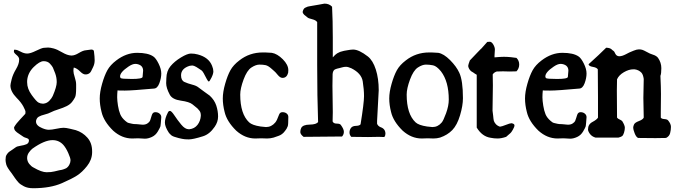

<svg xmlns="http://www.w3.org/2000/svg" viewBox="-20 -749 3645 1033"><path d="M441.4 -478.5 470.7 -482.4Q484.4 -482.4 485.4 -472.7Q489.3 -443.4 489.3 -424.3Q489.3 -405.3 481 -388.2Q472.7 -371.1 469.7 -365.2Q461.9 -350.6 444.3 -348.6H438.5Q426.8 -348.6 410.2 -365.2Q393.6 -381.8 377 -385.7Q375 -378.9 375 -367.2Q375 -355.5 382.3 -333Q389.6 -310.5 389.6 -294.9V-274.4Q389.6 -237.3 383.8 -225.6Q377.9 -213.9 367.7 -200.7Q357.4 -187.5 338.9 -178.2Q320.3 -168.9 293.9 -160.6Q267.6 -152.3 253.9 -145Q240.2 -137.7 220.2 -132.8Q200.2 -127.9 188.5 -121.1Q176.8 -114.3 173.8 -98.6V-94.7Q173.8 -73.2 207 -59.6Q227.5 -50.8 242.7 -50.8Q257.8 -50.8 283.2 -56.2Q308.6 -61.5 321.8 -61.5Q335 -61.5 355.5 -56.6Q376 -51.8 387.7 -48.8Q424.8 -37.1 450.2 -8.3Q475.6 20.5 475.6 64.5V72.3Q474.6 111.3 448.2 144.5Q421.9 177.7 394.5 195.3Q367.2 212.9 313.5 236.3Q251 263.7 158.2 263.7Q128.9 263.7 108.9 253.4Q88.9 243.2 79.6 232.9Q70.3 222.7 60.5 209L43 183.6Q17.6 151.4 13.7 136.2Q9.8 121.1 9.8 111.3Q9.8 101.6 11.2 94.2Q12.7 86.9 18.6 79.1Q24.4 71.3 29.8 67.4Q35.2 63.5 45.9 56.6Q56.6 49.8 64 43.9Q71.3 38.1 90.8 35.2Q110.4 32.2 122.6 26.9Q134.8 21.5 135.7 7.8V6.8Q135.7 0 130.4 -2.9Q125 -5.9 116.7 -8.3Q108.4 -10.7 103 -15.1Q97.7 -19.5 83.5 -28.3Q69.3 -37.1 62.5 -44.9Q55.7 -52.7 55.7 -64.5Q67.4 -85 86.9 -105Q106.4 -125 116.2 -136.7Q117.2 -139.6 117.2 -147Q117.2 -154.3 105.5 -176.3Q93.8 -198.2 69.3 -222.7Q36.1 -256.8 36.1 -289.1Q36.1 -295.9 42.5 -321.8Q48.8 -347.7 65.9 -376.5Q83 -405.3 83 -426.8V-431.6Q82 -442.4 68.4 -453.6Q54.7 -464.8 54.7 -471.7Q54.7 -478.5 55.7 -481.4H61.5Q72.3 -481.4 90.8 -471.2Q109.4 -460.9 126.5 -460.9Q143.6 -460.9 173.3 -475.6Q203.1 -490.2 215.3 -491.7Q227.5 -493.2 238.8 -493.2Q250 -493.2 268.6 -488.3Q287.1 -483.4 314.5 -467.3Q341.8 -451.2 363.3 -450.2H365.2Q381.8 -450.2 404.3 -463.9Q426.8 -477.5 441.4 -478.5ZM126 -314.5V-305.7Q126 -271.5 150.9 -237.3Q175.8 -203.1 187 -197.3Q198.2 -191.4 209 -191.4H214.8Q232.4 -193.4 245.1 -206.5Q257.8 -219.7 263.7 -232.4Q285.2 -282.2 285.2 -307.1Q285.2 -332 276.9 -354.5Q268.6 -377 264.6 -385.3Q260.7 -393.6 248.5 -406.7Q236.3 -419.9 214.8 -419.9Q193.4 -419.9 161.1 -388.2Q128.9 -356.4 126 -314.5ZM321.3 31.2Q297.9 4.9 262.7 4.9Q218.8 4.9 154.3 50.8Q145.5 57.6 135.7 71.3Q126 85 126 100.6V103.5Q127 120.1 137.7 133.3Q148.4 146.5 160.2 152.3Q204.1 177.7 230.5 177.7Q256.8 177.7 272.9 173.3Q289.1 168.9 299.3 167Q309.6 165 313 164.6Q316.4 164.1 324.2 161.1Q332 158.2 335.9 156.2Q346.7 149.4 353 137.2Q359.4 125 359.4 113.3Q359.4 101.6 347.2 74.2Q335 46.9 321.3 31.2Z M747.1 -335 750 -369.1Q750 -386.7 737.3 -396.5Q723.6 -405.3 708 -405.3Q692.4 -405.3 670.9 -390.6Q626 -360.4 626 -337.9Q626 -334 628.9 -329.1Q633.8 -324.2 689.5 -324.2Q745.1 -324.2 747.1 -335ZM759.8 -2.9 723.6 -4.9Q710.9 -3.9 691.4 -3.9Q635.7 -3.9 588.9 -45.9Q538.1 -95.7 526.4 -146.5Q516.6 -184.6 516.6 -219.2Q516.6 -253.9 529.3 -298.3Q542 -342.8 557.6 -371.1Q573.2 -399.4 605.5 -423.8Q659.2 -464.8 717.8 -464.8Q776.4 -464.8 804.7 -445.3Q818.4 -436.5 833 -407.2Q847.7 -377.9 847.7 -353.5Q847.7 -329.1 837.4 -301.3Q827.1 -273.4 808.6 -272.5Q690.4 -261.7 651.9 -261.7Q613.3 -261.7 612.3 -262.7Q610.4 -243.2 610.4 -225.6Q610.4 -208 614.7 -180.7Q619.1 -153.3 627 -134.3Q634.8 -115.2 654.3 -98.6Q664.1 -88.9 674.3 -86.9Q684.6 -85 691.4 -83Q698.2 -81.1 714.8 -81.1L747.1 -78.1Q763.7 -78.1 773.4 -85Q783.2 -91.8 786.1 -97.7Q789.1 -103.5 792 -114.3Q794.9 -125 796.9 -129.9Q801.8 -145.5 815.4 -145.5Q829.1 -145.5 838.4 -137.7Q847.7 -129.9 847.7 -119.1V-118.2Q844.7 -76.2 843.3 -69.8Q841.8 -63.5 829.6 -42.5Q817.4 -21.5 797.4 -12.2Q777.3 -2.9 759.8 -2.9Z M882.8 -142.6Q886.7 -152.3 894.5 -152.3Q902.3 -152.3 918.5 -127.9Q934.6 -103.5 955.1 -78.6Q975.6 -53.7 995.1 -53.7H999Q1026.4 -56.6 1042.5 -77.1Q1058.6 -97.7 1060.5 -126V-127.9Q1060.5 -144.5 1052.7 -153.8Q1044.9 -163.1 1042 -166Q1039.1 -168.9 1028.3 -177.2Q1017.6 -185.5 1015.6 -187.5Q999 -201.2 953.1 -207.5Q907.2 -213.9 893.6 -239.3Q874 -275.4 874 -301.8Q874 -305.7 874.5 -314Q875 -322.3 875 -328.1Q876 -367.2 897.5 -393.1Q918.9 -418.9 953.6 -439.9Q988.3 -460.9 1007.3 -460.9Q1026.4 -460.9 1043.9 -456.1Q1103.5 -440.4 1121.1 -394.5Q1127.9 -377.9 1127.9 -364.7Q1127.9 -351.6 1117.7 -331.1Q1107.4 -310.5 1103.5 -310.5Q1099.6 -310.5 1092.8 -323.2Q1072.3 -365.2 1064.5 -370.1Q1056.6 -375 1048.3 -380.9Q1040 -386.7 1036.1 -388.7Q1022.5 -396.5 1015.6 -396.5Q1008.8 -396.5 999 -394.5Q954.1 -379.9 954.1 -343.8Q954.1 -316.4 972.2 -308.1Q990.2 -299.8 1013.2 -293.9Q1036.1 -288.1 1046.9 -279.3Q1057.6 -270.5 1078.6 -255.9Q1099.6 -241.2 1108.4 -234.4Q1133.8 -210.9 1143.6 -181.2Q1153.3 -151.4 1153.3 -122.1Q1153.3 -92.8 1134.8 -66.4Q1107.4 -26.4 1071.3 -15.6Q1018.6 1 995.6 1Q972.7 1 960 -2L942.4 -5.9Q935.5 -7.8 934.1 -8.3Q932.6 -8.8 927.2 -10.3Q921.9 -11.7 916 -13.7Q910.2 -15.6 908.2 -17.1Q906.2 -18.6 902.8 -20.5Q899.4 -22.5 897.5 -25.4Q891.6 -30.3 887.7 -36.1Q867.2 -67.4 867.2 -89.8Q867.2 -112.3 882.8 -142.6Z M1417 -3.9 1385.7 -4.9Q1373 -3.9 1353.5 -3.9Q1297.9 -3.9 1251 -45.9Q1200.2 -95.7 1188.5 -146.5Q1178.7 -184.6 1178.7 -219.2Q1178.7 -253.9 1191.4 -298.3Q1204.1 -342.8 1219.7 -371.1Q1235.4 -399.4 1267.6 -423.8Q1322.3 -466.8 1393.6 -466.8H1407.2Q1432.6 -465.8 1442.4 -464.8Q1471.7 -460 1501.5 -430.2Q1531.2 -400.4 1531.2 -371.1Q1531.2 -362.3 1530.3 -357.4Q1523.4 -331.1 1502 -330.1H1499Q1487.3 -330.1 1474.1 -346.2Q1460.9 -362.3 1455.6 -366.2Q1450.2 -370.1 1442.4 -377.9Q1422.9 -395.5 1409.2 -398.4Q1395.5 -401.4 1376 -401.4Q1356.4 -401.4 1332.5 -385.7Q1308.6 -370.1 1290.5 -321.3Q1272.5 -272.5 1272.5 -240.2Q1272.5 -135.7 1320.3 -90.8Q1336.9 -75.2 1381.8 -68.4L1411.1 -65.4Q1440.4 -65.4 1460.9 -89.8Q1469.7 -99.6 1480.5 -129.9Q1485.4 -145.5 1499.5 -145.5Q1513.7 -145.5 1522.5 -138.2Q1531.2 -130.9 1531.2 -120.1V-118.2Q1531.2 -79.1 1528.3 -70.3Q1522.5 -54.7 1513.7 -44.9Q1499 -24.4 1477.5 -17.6L1452.1 -8.8Q1434.6 -3.9 1417 -3.9Z M1768.6 -287.1 1770.5 -145.5Q1770.5 -112.3 1769.5 -95.7Q1774.4 -84 1791.5 -84Q1808.6 -84 1813.5 -77.1Q1830.1 -54.7 1830.1 -40Q1830.1 -25.4 1820.3 -14.6Q1696.3 -12.7 1613.3 -12.7Q1595.7 -26.4 1595.7 -38.6Q1595.7 -50.8 1600.6 -60.5Q1609.4 -78.1 1646 -78.6Q1682.6 -79.1 1691.4 -92.8Q1686.5 -228.5 1686.5 -399.4V-629.9Q1679.7 -640.6 1659.7 -645.5Q1639.6 -650.4 1634.8 -654.8Q1629.9 -659.2 1624 -663.6Q1618.2 -668 1616.2 -669.9Q1608.4 -677.7 1608.4 -685.5Q1612.3 -703.1 1622.1 -707.5Q1631.8 -711.9 1635.7 -713.4Q1639.6 -714.8 1650.9 -716.3Q1662.1 -717.8 1693.4 -723.6Q1724.6 -729.5 1725.6 -729.5Q1751 -729.5 1766.6 -712.9Q1770.5 -639.6 1770.5 -546.9V-440.4Q1784.2 -456.1 1793.9 -461.9L1805.7 -467.8Q1808.6 -469.7 1818.4 -472.2Q1828.1 -474.6 1831.1 -475.6Q1834 -476.6 1847.7 -478.5Q1861.3 -480.5 1865.7 -481.4Q1870.1 -482.4 1879.9 -482.4Q1911.1 -482.4 1959 -445.3Q1986.3 -423.8 2002 -375Q2017.6 -326.2 2017.6 -263.7L2008.8 -98.6V-83Q2013.7 -70.3 2028.3 -64.5Q2053.7 -55.7 2053.7 -29.3Q2053.7 -19.5 2047.9 -11.7Q2033.2 -12.7 2017.6 -12.7L1960 -11.7Q1912.1 -11.7 1870.1 -12.7Q1860.4 -22.5 1860.4 -36.1Q1860.4 -49.8 1868.2 -60.5Q1876 -71.3 1895 -71.8Q1914.1 -72.3 1919.9 -80.1Q1938.5 -195.3 1938.5 -231.4Q1938.5 -267.6 1931.6 -311Q1924.8 -354.5 1870.1 -381.8Q1852.5 -389.6 1841.8 -389.6Q1831.1 -389.6 1821.3 -386.7Q1811.5 -383.8 1804.7 -382.3Q1797.9 -380.9 1794.4 -379.9Q1791 -378.9 1785.6 -377Q1780.3 -375 1778.3 -373Q1770.5 -365.2 1769.5 -349.6Q1768.6 -334 1768.6 -287.1Z M2312.5 -3.9 2281.2 -4.9Q2268.6 -3.9 2249 -3.9Q2193.4 -3.9 2146.5 -45.9Q2095.7 -95.7 2084 -146.5Q2074.2 -184.6 2074.2 -219.2Q2074.2 -253.9 2086.9 -298.3Q2099.6 -342.8 2115.2 -371.1Q2130.9 -399.4 2163.1 -423.8Q2217.8 -466.8 2289.1 -466.8H2302.7Q2328.1 -465.8 2337.9 -464.8Q2367.2 -460 2401.4 -425.8Q2435.5 -391.6 2451.2 -357.4Q2470.7 -315.4 2470.7 -220.7Q2470.7 -180.7 2455.1 -128.4Q2439.5 -76.2 2413.6 -49.3Q2387.7 -22.5 2347.7 -8.8Q2330.1 -3.9 2312.5 -3.9ZM2277.3 -68.4 2306.6 -65.4Q2335.9 -65.4 2356.4 -89.8Q2365.2 -99.6 2379.9 -139.6Q2394.5 -179.7 2394.5 -212.9Q2394.5 -310.5 2352.5 -365.2Q2329.1 -393.6 2310.1 -397.5Q2291 -401.4 2271.5 -401.4Q2252 -401.4 2228 -385.7Q2204.1 -370.1 2186 -321.3Q2168 -272.5 2168 -240.2Q2168 -135.7 2215.8 -90.8Q2232.4 -75.2 2277.3 -68.4Z M2642.6 -482.4 2640.6 -449.2V-440.4Q2673.8 -443.4 2690.9 -443.4Q2708 -443.4 2728.5 -441.4L2758.8 -437.5Q2773.4 -422.9 2773.4 -401.9Q2773.4 -380.9 2758.8 -365.2Q2742.2 -364.3 2721.7 -364.3L2686.5 -365.2Q2668 -365.2 2652.3 -364.3Q2637.7 -359.4 2630.9 -348.6Q2631.8 -314.5 2631.8 -289.6Q2631.8 -264.6 2629.9 -153.3Q2631.8 -144.5 2633.3 -126.5Q2634.8 -108.4 2636.7 -100.1Q2638.7 -91.8 2647 -82Q2655.3 -72.3 2669.9 -67.4Q2679.7 -68.4 2701.7 -77.1Q2723.6 -85.9 2731.4 -85.9H2734.4L2736.3 -85Q2748 -82 2748 -74.2Q2748 -66.4 2739.3 -51.3Q2730.5 -36.1 2726.6 -33.2L2703.1 -12.7Q2676.8 -3.9 2657.2 -3.9Q2637.7 -3.9 2619.1 -7.8Q2574.2 -14.6 2544.9 -62.5V-346.7Q2542 -348.6 2535.2 -352.5Q2528.3 -356.4 2525.4 -359.4L2515.6 -365.2Q2507.8 -371.1 2503.4 -379.9Q2499 -388.7 2499 -394.5Q2499 -400.4 2507.8 -423.8L2548.8 -466.8Q2563.5 -482.4 2565.4 -483.9Q2567.4 -485.4 2570.3 -488.3Q2578.1 -496.1 2601.6 -523.4Q2605.5 -524.4 2615.2 -524.4Q2625 -524.4 2633.8 -509.8Q2642.6 -495.1 2642.6 -482.4Z M3035.2 -335 3038.1 -369.1Q3038.1 -386.7 3025.4 -396.5Q3011.7 -405.3 2996.1 -405.3Q2980.5 -405.3 2959 -390.6Q2914.1 -360.4 2914.1 -337.9Q2914.1 -334 2917 -329.1Q2921.9 -324.2 2977.5 -324.2Q3033.2 -324.2 3035.2 -335ZM3047.9 -2.9 3011.7 -4.9Q2999 -3.9 2979.5 -3.9Q2923.8 -3.9 2877 -45.9Q2826.2 -95.7 2814.5 -146.5Q2804.7 -184.6 2804.7 -219.2Q2804.7 -253.9 2817.4 -298.3Q2830.1 -342.8 2845.7 -371.1Q2861.3 -399.4 2893.6 -423.8Q2947.3 -464.8 3005.9 -464.8Q3064.5 -464.8 3092.8 -445.3Q3106.4 -436.5 3121.1 -407.2Q3135.7 -377.9 3135.7 -353.5Q3135.7 -329.1 3125.5 -301.3Q3115.2 -273.4 3096.7 -272.5Q2978.5 -261.7 2939.9 -261.7Q2901.4 -261.7 2900.4 -262.7Q2898.4 -243.2 2898.4 -225.6Q2898.4 -208 2902.8 -180.7Q2907.2 -153.3 2915 -134.3Q2922.9 -115.2 2942.4 -98.6Q2952.1 -88.9 2962.4 -86.9Q2972.7 -85 2979.5 -83Q2986.3 -81.1 3002.9 -81.1L3035.2 -78.1Q3051.8 -78.1 3061.5 -85Q3071.3 -91.8 3074.2 -97.7Q3077.1 -103.5 3080.1 -114.3Q3083 -125 3085 -129.9Q3089.8 -145.5 3103.5 -145.5Q3117.2 -145.5 3126.5 -137.7Q3135.7 -129.9 3135.7 -119.1V-118.2Q3132.8 -76.2 3131.3 -69.8Q3129.9 -63.5 3117.7 -42.5Q3105.5 -21.5 3085.4 -12.2Q3065.4 -2.9 3047.9 -2.9Z M3298.8 -262.7 3299.8 -116.2Q3303.7 -110.4 3314 -106Q3324.2 -101.6 3328.1 -96.7Q3341.8 -74.2 3341.8 -62Q3341.8 -49.8 3337.4 -35.2Q3333 -20.5 3326.2 -16.1Q3319.3 -11.7 3307.6 -8.8H3183.6Q3164.1 -14.6 3153.8 -28.8Q3143.6 -43 3143.6 -52.7Q3143.6 -80.1 3167.5 -92.8Q3191.4 -105.5 3197.3 -116.2V-227.5Q3197.3 -297.9 3196.3 -376Q3190.4 -385.7 3169.4 -389.2Q3148.4 -392.6 3146.5 -403.3Q3206.1 -457 3241.2 -492.2Q3250 -492.2 3254.9 -490.7Q3259.8 -489.3 3261.7 -488.8Q3263.7 -488.3 3266.6 -486.3Q3269.5 -484.4 3270.5 -483.4Q3276.4 -477.5 3280.8 -475.1Q3285.2 -472.7 3290 -460.9Q3296.9 -446.3 3312 -446.3Q3327.1 -446.3 3348.1 -457.5Q3369.1 -468.8 3375.5 -470.7Q3381.8 -472.7 3389.6 -476.6Q3406.2 -483.4 3417.5 -483.4Q3428.7 -483.4 3437 -480.5Q3445.3 -477.5 3458.5 -470.2Q3471.7 -462.9 3476.6 -460.9Q3481.4 -459 3492.2 -455.1Q3511.7 -449.2 3520.5 -437.5Q3538.1 -412.1 3538.1 -382.3Q3538.1 -352.5 3533.2 -340.8Q3536.1 -280.3 3536.1 -243.2L3535.2 -147.5V-116.2Q3539.1 -109.4 3554.2 -108.4Q3569.3 -107.4 3574.2 -101.6Q3589.8 -83 3589.8 -66.4Q3589.8 -49.8 3585.4 -32.7Q3581.1 -15.6 3563.5 -6.8Q3541 -5.9 3506.3 -5.9Q3471.7 -5.9 3413.1 -6.8Q3402.3 -11.7 3394.5 -32.2Q3386.7 -52.7 3386.7 -61.5Q3386.7 -70.3 3391.6 -80.1Q3396.5 -89.8 3417.5 -97.7Q3438.5 -105.5 3443.4 -116.2L3441.4 -221.7Q3441.4 -252 3443.4 -324.2Q3440.4 -346.7 3431.6 -357.4Q3417 -373 3394.5 -376H3386.7Q3363.3 -376 3336.4 -360.4Q3309.6 -344.7 3299.8 -322.3Q3298.8 -299.8 3298.8 -262.7Z"/></svg>

Font: Essays1743
Style: Medium
Weight: 500
Designer: Based on the typeface in a 1743 English translation of the essays of Montaigne.  PostScript/TrueType font designed by Jo
Version: Version 002.100